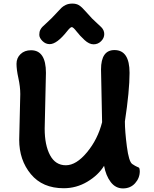

<svg xmlns="http://www.w3.org/2000/svg" viewBox="-20 -1040 861 1070"><path d="M549 -359 543 -653Q543 -761 618 -761Q702 -761 702 -634Q702 -534 676 -363Q676 -309 687 -224Q698 -139 717 -126Q735 -114 743 -111Q751 -108 754 -106Q759 -101 759 -86Q759 -48 733 -19Q707 10 665.5 10Q624 10 597 -25.5Q570 -61 560 -116Q528 -64 467 -27.5Q406 9 335 9Q217 9 152 -69.5Q87 -148 87 -261L93 -516Q93 -557 82.5 -604.5Q72 -652 72 -684.5Q72 -717 94.5 -738.5Q117 -760 153 -760Q236 -760 236 -634L229 -323Q229 -231 259 -175Q289 -119 347 -119Q405 -119 465 -191.5Q525 -264 549 -359ZM544 -889Q561 -872 561 -850Q561 -828 543.5 -810.5Q526 -793 501.5 -793Q477 -793 451 -817Q425 -841 406.5 -865Q388 -889 380 -889Q372 -889 354 -866Q297 -794 257 -794Q234 -794 216.5 -811.5Q199 -829 199 -846Q199 -863 204.5 -873.5Q210 -884 216 -890Q222 -896 239.5 -912Q257 -928 268 -939Q279 -950 296 -968.5Q313 -987 322 -996Q331 -1005 346.5 -1012.5Q362 -1020 383.5 -1020Q405 -1020 420 -1011Q435 -1002 458.5 -975Q482 -948 492.5 -937.5Q503 -927 520.5 -911Q538 -895 544 -889Z"/></svg>

Font: Delius Unicase
Style: Bold
Weight: 700
Designer: Natalia Raices
Foundry: Natalia Raices
Version: Version 1.001